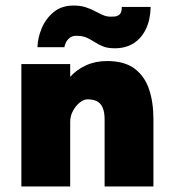

<svg xmlns="http://www.w3.org/2000/svg" viewBox="-20 -672 620 692"><path d="M57 0V-441H233V-395Q256 -421 290 -436.5Q324 -452 366 -452Q428 -452 464.5 -425Q501 -398 517 -351Q533 -304 533 -242V0H357V-242Q357 -268 350 -284Q343 -300 329.5 -307Q316 -314 295 -314Q282 -314 267.5 -302.5Q253 -291 243 -272.5Q233 -254 233 -232V0ZM394 -498Q367 -498 350.5 -505Q334 -512 321 -520.5Q308 -529 293 -536Q278 -543 255 -543Q240 -543 230.5 -535Q221 -527 217 -517.5Q213 -508 212 -502H115Q116 -536 130.5 -570.5Q145 -605 173.5 -628.5Q202 -652 245 -652Q270 -652 288.5 -646Q307 -640 322 -632Q337 -624 350.5 -618Q364 -612 378 -612Q383 -612 393 -612.5Q403 -613 411 -620Q419 -627 419 -647H523Q522 -601 506 -567.5Q490 -534 461.5 -516Q433 -498 394 -498Z"/></svg>

Font: Teachers ExtraBold
Style: Regular
Weight: 800
Designer: Alfredo Marco Pradil, Chank Diesel
Version: Version 1.001